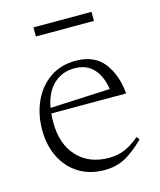

<svg xmlns="http://www.w3.org/2000/svg" viewBox="-97 -676 629 757"><g transform="rotate(-15 217.5 -298.0)"><path d="M236.5 -436Q313 -436 351.5 -386.5Q390 -337 396.5 -260H91Q89.5 -243 89.5 -224.5Q89.5 -135 137.5 -83.5Q185.5 -32 267 -32Q299.5 -32 328.8 -43.5Q358 -55 391.5 -83L401 -71.5Q358.5 -29.5 321.8 -9.8Q285 10 237 10Q178 10 133.5 -17.2Q89 -44.5 64.2 -93.5Q39.5 -142.5 39.5 -206.5Q39.5 -269.5 63.2 -321.8Q87 -374 131.2 -405Q175.5 -436 236.5 -436ZM225 -408.5Q174 -408.5 139.5 -376Q105 -343.5 94 -282L338.5 -293.5Q330.5 -347.5 302 -378Q273.5 -408.5 225 -408.5ZM111 -569V-606H348V-569Z"/></g></svg>

Font: Newsreader Text Light
Style: Regular
Weight: 300
Designer: Hugues Gentile
Foundry: Production Type
Version: Version 1.002